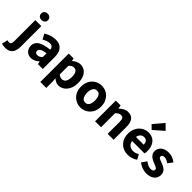

<svg xmlns="http://www.w3.org/2000/svg" viewBox="88 -2207 3700 3700"><g transform="rotate(45 1938.0 -356.5)"><path d="M41 225Q6 225 -17 220.5Q-40 216 -57 209L-28 89Q-18 93 -6.5 95.5Q5 98 17 98Q51 98 64 75Q77 52 77 5V-564H240V1Q240 62 221.5 113Q203 164 159.5 194.5Q116 225 41 225ZM158 -649Q118 -649 92 -672.5Q66 -696 66 -736Q66 -774 92 -797.5Q118 -821 158 -821Q198 -821 224.5 -797.5Q251 -774 251 -736Q251 -696 224.5 -672.5Q198 -649 158 -649Z M530 14Q479 14 441.5 -8.5Q404 -31 383.5 -69.5Q363 -108 363 -156Q363 -246 439 -295.5Q515 -345 682 -364Q681 -389 671.5 -408Q662 -427 642.5 -437.5Q623 -448 592 -448Q555 -448 518 -434Q481 -420 440 -397L383 -504Q419 -526 457 -542.5Q495 -559 536.5 -568.5Q578 -578 622 -578Q695 -578 744 -550Q793 -522 819 -466Q845 -410 845 -325V0H712L701 -58H696Q661 -27 619.5 -6.5Q578 14 530 14ZM585 -113Q614 -113 637 -126Q660 -139 682 -162V-264Q621 -257 584.5 -243Q548 -229 533 -210Q518 -191 518 -168Q518 -139 536.5 -126Q555 -113 585 -113Z M988 211V-564H1120L1132 -508H1135Q1170 -538 1211.5 -558Q1253 -578 1297 -578Q1366 -578 1415.5 -542.5Q1465 -507 1491.5 -443Q1518 -379 1518 -291Q1518 -194 1484 -126Q1450 -58 1395.5 -22Q1341 14 1280 14Q1244 14 1209.5 -2Q1175 -18 1145 -46L1150 44V211ZM1243 -120Q1273 -120 1298 -137.5Q1323 -155 1337 -192.5Q1351 -230 1351 -289Q1351 -341 1340.5 -375.5Q1330 -410 1308 -428Q1286 -446 1250 -446Q1223 -446 1199.5 -433Q1176 -420 1150 -393V-157Q1174 -136 1198 -128Q1222 -120 1243 -120Z M1879 14Q1808 14 1745 -21Q1682 -56 1643.5 -122.5Q1605 -189 1605 -282Q1605 -376 1643.5 -442Q1682 -508 1745 -543Q1808 -578 1879 -578Q1932 -578 1981.5 -558.5Q2031 -539 2069 -500.5Q2107 -462 2129.5 -407.5Q2152 -353 2152 -282Q2152 -189 2113.5 -122.5Q2075 -56 2012.5 -21Q1950 14 1879 14ZM1879 -118Q1915 -118 1939 -138Q1963 -158 1974.5 -195.5Q1986 -233 1986 -282Q1986 -332 1974.5 -369Q1963 -406 1939 -426Q1915 -446 1879 -446Q1844 -446 1820 -426Q1796 -406 1783.5 -369Q1771 -332 1771 -282Q1771 -233 1783.5 -195.5Q1796 -158 1820 -138Q1844 -118 1879 -118Z M2270 0V-564H2402L2414 -492H2417Q2453 -528 2497 -553Q2541 -578 2599 -578Q2691 -578 2732.5 -517.5Q2774 -457 2774 -351V0H2612V-330Q2612 -393 2594.5 -416Q2577 -439 2539 -439Q2507 -439 2484 -424.5Q2461 -410 2432 -383V0Z M3170 14Q3089 14 3025 -21.5Q2961 -57 2923 -123Q2885 -189 2885 -282Q2885 -351 2907 -405.5Q2929 -460 2967 -499Q3005 -538 3052.5 -558Q3100 -578 3150 -578Q3230 -578 3283 -543Q3336 -508 3362.5 -447Q3389 -386 3389 -308Q3389 -285 3387 -265.5Q3385 -246 3382 -235H3042Q3049 -193 3070 -165.5Q3091 -138 3121.5 -124.5Q3152 -111 3191 -111Q3224 -111 3253.5 -120.5Q3283 -130 3314 -148L3368 -49Q3326 -20 3273.5 -3Q3221 14 3170 14ZM3040 -343H3251Q3251 -392 3228 -423Q3205 -454 3153 -454Q3127 -454 3103 -441.5Q3079 -429 3062.5 -405Q3046 -381 3040 -343ZM3159 -652 3078 -731 3253 -938 3362 -831Z M3672 14Q3616 14 3557.5 -8Q3499 -30 3456 -65L3528 -167Q3567 -138 3603 -122Q3639 -106 3675 -106Q3714 -106 3732 -120.5Q3750 -135 3750 -159Q3750 -178 3733.5 -191Q3717 -204 3690.5 -215Q3664 -226 3635 -237Q3600 -251 3566 -271.5Q3532 -292 3509.5 -324Q3487 -356 3487 -403Q3487 -455 3513.5 -494.5Q3540 -534 3588.5 -556Q3637 -578 3701 -578Q3765 -578 3814 -556.5Q3863 -535 3898 -507L3825 -410Q3795 -432 3765.5 -445Q3736 -458 3706 -458Q3672 -458 3655.5 -445Q3639 -432 3639 -410Q3639 -392 3654 -380Q3669 -368 3694 -358.5Q3719 -349 3749 -338Q3776 -327 3803 -314Q3830 -301 3852.5 -281Q3875 -261 3888 -234Q3901 -207 3901 -168Q3901 -117 3875 -75.5Q3849 -34 3798 -10Q3747 14 3672 14Z"/></g></svg>

Font: Noto Sans TC ExtraBold
Style: Regular
Weight: 800
Designer: Ryoko NISHIZUKA  (kana, bopomofo & ideographs); Paul D. Hunt (Latin, Greek & Cyrillic); Sandoll Communications , Soo-you
Foundry: Adobe
Version: Version 2.004-H2;hotconv 1.0.118;makeotfexe 2.5.65603